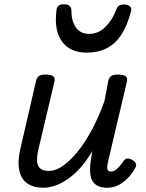

<svg xmlns="http://www.w3.org/2000/svg" viewBox="-20 -865 686 901"><path d="M183 16Q136 16 107 -5Q78 -26 70 -68.5Q62 -111 77 -173L149 -485Q154 -503 163.5 -509Q173 -515 193 -515Q221 -515 230.5 -506.5Q240 -498 235 -480L160 -163Q153 -133 154 -110Q155 -87 168 -75Q181 -63 209 -63Q242 -63 276.5 -87.5Q311 -112 346 -155.5Q381 -199 412.5 -258.5Q444 -318 470 -390L488 -485Q493 -503 503 -509Q513 -515 533 -515Q561 -515 570.5 -506.5Q580 -498 575 -480L487 -106Q483 -90 483 -79.5Q483 -69 487.5 -64.5Q492 -60 501 -60Q511 -60 520.5 -66Q530 -72 540 -83.5Q550 -95 560 -110Q567 -120 577.5 -121Q588 -122 602 -114Q615 -105 618 -96Q621 -87 615 -78Q605 -58 586.5 -36.5Q568 -15 542 0.5Q516 16 484 16Q451 16 433 4Q415 -8 408.5 -27.5Q402 -47 402.5 -71Q403 -95 407 -119L413 -156Q388 -113 360 -81Q332 -49 302 -27.5Q272 -6 242 5Q212 16 183 16ZM387 -618Q309 -618 271 -670Q233 -722 245 -817Q246 -831 255 -838Q264 -845 280 -845Q298 -845 306.5 -837Q315 -829 315 -817Q315 -765 336.5 -735.5Q358 -706 398 -706Q442 -706 474.5 -738.5Q507 -771 523 -814Q529 -831 537 -837.5Q545 -844 561 -844Q581 -844 590 -835Q599 -826 595 -812Q577 -744 549 -701.5Q521 -659 480.5 -638.5Q440 -618 387 -618Z"/></svg>

Font: Playwrite AT
Style: Italic
Weight: 400
Italic angle: -13.0072°
Designer: Veronika Burian, José Scaglione
Foundry: TypeTogether
Version: Version 1.002